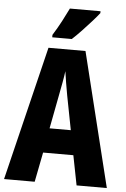

<svg xmlns="http://www.w3.org/2000/svg" viewBox="-61 -975 669 1018"><g transform="rotate(5 273.5 -465.5)"><path d="M386 0 355 -158H194L163 0H0L174 -714H371L547 0ZM295 -470Q288 -509 283 -539Q278 -569 274 -598Q271 -573 264.5 -538Q258 -503 252 -472L217 -289H330ZM432 -921Q419 -904 395 -877Q371 -850 344 -821.5Q317 -793 293 -771H189V-784Q214 -824 233.5 -861Q253 -898 269 -931H432Z"/></g></svg>

Font: Noto Sans Sinhala ExtraCondensed ExtraBold
Style: Regular
Weight: 800
Width: 2
Designer: Jelle Bosma - Monotype Design Team
Foundry: Monotype Imaging Inc.
Version: Version 2.006; ttfautohint (v1.8.4.7-5d5b)